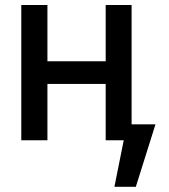

<svg xmlns="http://www.w3.org/2000/svg" viewBox="-20 -550 661 753"><path d="M166 -309.6H394.5V-530.3H496.1V-62.5H589.8L512.7 182.6H428.7L465.3 0H394.5V-220.7H166V0H63.5V-530.3H166Z"/></svg>

Font: Pretendard Medium
Style: Regular
Weight: 500
Designer: Base glyphs from Inter by Rasmus Andersson; Hangeul glyphs from Noto Sans CJK(Source Han Sans) by Jang Soo-young and Kan
Foundry: Kil Hyung-jin
Version: Version 1.309